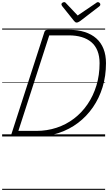

<svg xmlns="http://www.w3.org/2000/svg" viewBox="-20 -1277 1012 1797"><path d="M108 0Q80 0 86 -19L396 -979Q400 -989 407 -993.5Q414 -998 430 -998H625Q708 -998 772.5 -977.5Q837 -957 881.5 -917.5Q926 -878 949 -819.5Q972 -761 972 -686Q972 -566 940 -461.5Q908 -357 849.5 -272.5Q791 -188 710.5 -127Q630 -66 531 -33Q432 0 321 0ZM152 -52H321Q420 -52 509.5 -81.5Q599 -111 672.5 -167Q746 -223 799.5 -301.5Q853 -380 882.5 -477Q912 -574 912 -686Q912 -751 892.5 -800.5Q873 -850 835.5 -882Q798 -914 744.5 -930Q691 -946 623 -946H441ZM896 -1257Q905 -1257 912 -1250Q919 -1243 919 -1236Q919 -1230 917 -1226Q915 -1222 910 -1218L729 -1079Q719 -1073 712 -1069.5Q705 -1066 697 -1066Q690 -1066 684.5 -1070Q679 -1074 673 -1081L561 -1221Q558 -1226 556.5 -1230Q555 -1234 555 -1237Q555 -1246 564 -1251.5Q573 -1257 580 -1257Q587 -1257 590.5 -1254.5Q594 -1252 598 -1247L707 -1132L875 -1246Q883 -1252 887 -1254.5Q891 -1257 896 -1257ZM0 490H964V500H0ZM0 -20H964V0H0ZM0 -505H964V-500H0ZM0 -1010H964V-1000H0Z"/></svg>

Font: Playwrite AU VIC Guides
Style: Regular
Weight: 400
Designer: Veronika Burian, José Scaglione
Foundry: TypeTogether
Version: Version 1.003